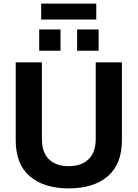

<svg xmlns="http://www.w3.org/2000/svg" viewBox="-20 -1031 762 1063"><path d="M360 12Q223 12 145 -55Q67 -122 67 -255V-686H212V-262Q212 -187 251 -149Q290 -111 360 -111Q430 -111 470 -149Q510 -187 510 -262V-686H655V-255Q655 -122 576.5 -55Q498 12 360 12ZM407 -750V-868H526V-750ZM197 -750V-868H315V-750ZM208 -923V-1011H513V-923Z"/></svg>

Font: Archivo VF Beta
Style: Regular
Weight: 400
Designer: Hector Gatti
Foundry: Omnibus-Type
Version: Version 1.002